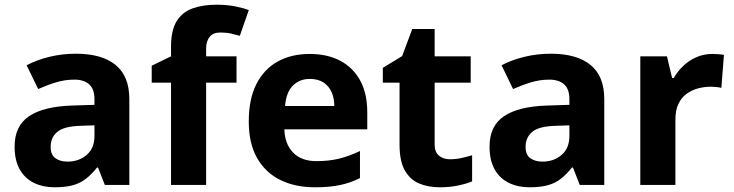

<svg xmlns="http://www.w3.org/2000/svg" viewBox="-20 -785 3114 815"><path d="M302 -557Q412 -557 470.5 -509.5Q529 -462 529 -364V0H425L396 -74H392Q369 -45 344.5 -26Q320 -7 288.5 1.5Q257 10 211 10Q163 10 124.5 -8.5Q86 -27 64 -65.5Q42 -104 42 -163Q42 -250 103 -291.5Q164 -333 286 -337L381 -340V-364Q381 -407 358.5 -427Q336 -447 296 -447Q256 -447 218 -435.5Q180 -424 142 -407L93 -508Q137 -531 190.5 -544Q244 -557 302 -557ZM323 -251Q251 -249 223 -225Q195 -201 195 -162Q195 -128 215 -113.5Q235 -99 267 -99Q315 -99 348 -127.5Q381 -156 381 -208V-253Z M984 -434H855V0H706V-434H624V-506L706 -546V-586Q706 -656 729.5 -694.5Q753 -733 796.5 -749Q840 -765 899 -765Q943 -765 978.5 -758Q1014 -751 1036 -742L998 -633Q981 -638 961 -642.5Q941 -647 915 -647Q884 -647 869.5 -628Q855 -609 855 -580V-546H984Z M1294 -556Q1370 -556 1424.5 -527Q1479 -498 1509 -443Q1539 -388 1539 -308V-236H1187Q1189 -173 1224.5 -137Q1260 -101 1323 -101Q1376 -101 1419 -111.5Q1462 -122 1508 -144V-29Q1468 -9 1423.5 0.5Q1379 10 1316 10Q1234 10 1171 -20.5Q1108 -51 1072 -113Q1036 -175 1036 -269Q1036 -365 1068.5 -428.5Q1101 -492 1159 -524Q1217 -556 1294 -556ZM1295 -450Q1252 -450 1223.5 -422Q1195 -394 1190 -335H1399Q1399 -368 1387.5 -394Q1376 -420 1353 -435Q1330 -450 1295 -450Z M1890 -109Q1915 -109 1938 -114Q1961 -119 1984 -126V-15Q1960 -5 1924.5 2.5Q1889 10 1847 10Q1798 10 1759.5 -6Q1721 -22 1698.5 -61.5Q1676 -101 1676 -171V-434H1605V-497L1687 -547L1730 -662H1825V-546H1978V-434H1825V-171Q1825 -140 1843 -124.5Q1861 -109 1890 -109Z M2318 -557Q2428 -557 2486.5 -509.5Q2545 -462 2545 -364V0H2441L2412 -74H2408Q2385 -45 2360.5 -26Q2336 -7 2304.5 1.5Q2273 10 2227 10Q2179 10 2140.5 -8.5Q2102 -27 2080 -65.5Q2058 -104 2058 -163Q2058 -250 2119 -291.5Q2180 -333 2302 -337L2397 -340V-364Q2397 -407 2374.5 -427Q2352 -447 2312 -447Q2272 -447 2234 -435.5Q2196 -424 2158 -407L2109 -508Q2153 -531 2206.5 -544Q2260 -557 2318 -557ZM2339 -251Q2267 -249 2239 -225Q2211 -201 2211 -162Q2211 -128 2231 -113.5Q2251 -99 2283 -99Q2331 -99 2364 -127.5Q2397 -156 2397 -208V-253Z M3003 -556Q3014 -556 3029 -555Q3044 -554 3053 -552L3042 -412Q3035 -414 3021.5 -415.5Q3008 -417 2998 -417Q2969 -417 2942 -409.5Q2915 -402 2893.5 -386Q2872 -370 2859.5 -343.5Q2847 -317 2847 -278V0H2698V-546H2811L2833 -454H2840Q2856 -482 2880 -505Q2904 -528 2935.5 -542Q2967 -556 3003 -556Z"/></svg>

Font: Noto Sans Devanagari
Style: Bold
Weight: 700
Version: Version 2.003